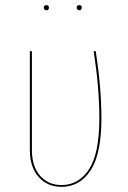

<svg xmlns="http://www.w3.org/2000/svg" viewBox="-20 -717 497 746"><path d="M374 -257Q374 -119 332 -55Q290 9 219 9Q164 9 130 -29.5Q96 -68 96 -134V-518H104V-134Q104 -71 135.5 -34.5Q167 2 219 2Q286 2 326 -59.5Q366 -121 366 -257Q366 -376 344 -518H352Q374 -376 374 -257ZM170 -687Q170 -677 160 -677Q156 -677 153 -680Q150 -683 150 -687Q150 -697 160 -697Q170 -697 170 -687ZM298 -687Q298 -683 295 -680Q292 -677 288 -677Q284 -677 281 -680Q278 -683 278 -687Q278 -697 288 -697Q298 -697 298 -687Z"/></svg>

Font: Fira Sans Compressed Eight
Style: Regular
Weight: 100
Width: 1
Designer: bBox Type GmbH & Carrois Corporate GbR & Edenspiekermann AG
Foundry: bBox Type GmbH & Carrois Corporate GbR & Edenspiekermann AG
Version: Version 4.301